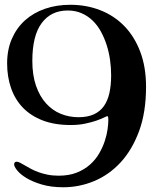

<svg xmlns="http://www.w3.org/2000/svg" viewBox="-20 -769 641 803"><path d="M273.9 -749Q341.3 -749 399.4 -726.3Q457.5 -703.6 500 -659.9Q542.5 -616.2 566.7 -552.2Q590.8 -488.3 590.8 -405.8Q590.8 -299.8 561.8 -220.9Q532.7 -142.1 484.4 -89.8Q436 -37.6 373.8 -11.7Q311.5 14.2 245.1 14.2Q193.8 14.2 155 2.7Q116.2 -8.8 90.6 -24.4Q64.9 -40 52 -56.2Q39.1 -72.3 39.1 -81.1Q39.1 -86.4 41.7 -89.6Q44.4 -92.8 49.8 -92.8Q55.7 -92.8 64 -88.4Q72.3 -84 83.3 -77.6Q94.2 -71.3 108.4 -63.5Q122.6 -55.7 139.9 -49.3Q157.2 -43 178.5 -38.6Q199.7 -34.2 225.1 -34.2Q268.6 -34.2 301 -47.1Q333.5 -60.1 356.7 -80.8Q379.9 -101.6 394.8 -127.4Q409.7 -153.3 418.2 -179.2Q426.8 -205.1 429.9 -228.3Q433.1 -251.5 433.1 -267.1Q433.1 -272.9 432.4 -278.1Q431.6 -283.2 429.2 -283.2Q426.3 -283.2 414.6 -277.3Q402.8 -271.5 383.3 -264.6Q363.8 -257.8 336.7 -252Q309.6 -246.1 275.9 -246.1Q208.5 -246.1 158.4 -265.4Q108.4 -284.7 75.4 -319.1Q42.5 -353.5 26.1 -400.9Q9.8 -448.2 9.8 -503.9Q9.8 -561.5 29.8 -607.2Q49.8 -652.8 85 -684.3Q120.1 -715.8 168.5 -732.4Q216.8 -749 273.9 -749ZM263.2 -725.1Q193.4 -725.1 154.3 -672.4Q115.2 -619.6 115.2 -514.2Q115.2 -454.6 130.6 -410.4Q146 -366.2 172.4 -336.9Q198.7 -307.6 233.6 -293.2Q268.6 -278.8 308.1 -278.8Q345.7 -278.8 371.8 -290.5Q397.9 -302.2 414.1 -324.7Q430.2 -347.2 437.5 -379.6Q444.8 -412.1 444.8 -454.1Q444.8 -485.4 440.4 -517.3Q436 -549.3 426.5 -579.3Q417 -609.4 402.6 -636Q388.2 -662.6 367.9 -682.4Q347.7 -702.1 321.5 -713.6Q295.4 -725.1 263.2 -725.1Z"/></svg>

Font: Henny Penny
Style: Regular
Weight: 400
Version: Version 1.001